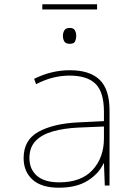

<svg xmlns="http://www.w3.org/2000/svg" viewBox="-20 -864 640 894"><path d="M254 10Q173 10 131.5 -27.5Q90 -65 90 -128Q90 -212 158.5 -250Q227 -288 341 -294L464 -300V-343Q464 -435 425 -473.5Q386 -512 304 -512Q267 -512 229 -503Q191 -494 148 -472L139 -497Q179 -517 220.5 -527Q262 -537 305 -537Q398 -537 444 -492.5Q490 -448 490 -350V0H468L464 -103H462Q440 -55 388 -22.5Q336 10 254 10ZM256 -15Q358 -15 411 -72.5Q464 -130 464 -220V-275L346 -270Q279 -267 227 -252.5Q175 -238 146 -208Q117 -178 117 -128Q117 -76 152 -45.5Q187 -15 256 -15ZM305 -660Q286 -660 279.5 -671Q273 -682 273 -697Q273 -711 279.5 -722.5Q286 -734 305 -734Q323 -734 329 -722.5Q335 -711 335 -697Q335 -684 330 -672Q325 -660 305 -660ZM177 -820V-844H432V-820Z"/></svg>

Font: Noto Sans Mono Thin
Style: Regular
Weight: 100
Designer: Monotype Design Team
Foundry: Monotype Imaging Inc.
Version: Version 2.014